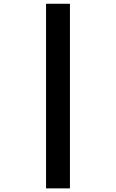

<svg xmlns="http://www.w3.org/2000/svg" viewBox="-20 -865 626 1036"><path d="M228.5 151.4V-844.7H357.4V151.4Z"/></svg>

Font: Cascadia Code NF
Style: Bold
Weight: 700
Monospace: yes
Designer: Aaron Bell
Foundry: Saja Typeworks
Version: Version 2404.023; ttfautohint (v1.8.4)